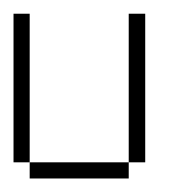

<svg xmlns="http://www.w3.org/2000/svg" viewBox="-20 -264 259 284"><path d="M23.9 0V-23.9H170.4V0ZM0 -23.9V-243.7H23.9V-23.9ZM170.4 -23.9V-243.7H194.8V-23.9Z"/></svg>

Font: FS Mondwest Regular
Style: Regular
Weight: 400
Designer: NZWStudios2024
Foundry: https://fontstruct.com
Version: Version 1.0